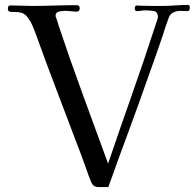

<svg xmlns="http://www.w3.org/2000/svg" viewBox="-20 -754 794 778"><path d="M749 -726Q749 -711 744.5 -710Q740 -709 727 -709Q723 -709 719.5 -709.5Q716 -710 712 -710Q696 -710 683 -704Q670 -698 664 -683Q657 -665 651 -646.5Q645 -628 639 -609Q626 -571 612.5 -532Q599 -493 585 -455Q545 -340 502.5 -225.5Q460 -111 419 4H379Q358 4 350 -15Q344 -29 338.5 -44Q333 -59 328 -74Q317 -105 305.5 -135.5Q294 -166 282 -197Q242 -303 202 -408Q162 -513 124 -619Q118 -635 111 -651.5Q104 -668 94 -681Q82 -698 67.5 -702Q53 -706 40.5 -705.5Q28 -705 20 -706.5Q12 -708 12 -718Q12 -725 14 -728.5Q16 -732 23 -732Q44 -732 65.5 -731Q87 -730 109 -730Q155 -730 200.5 -731.5Q246 -733 291 -733Q303 -733 303 -721Q303 -707 291 -707Q279 -707 267.5 -708.5Q256 -710 243 -710Q232 -710 218.5 -707Q205 -704 205 -689Q205 -689 208 -680.5Q211 -672 214 -663Q217 -654 217 -652Q264 -511 315.5 -371Q367 -231 418 -91Q465 -230 514 -368.5Q563 -507 608 -646L620 -683Q620 -707 602.5 -709.5Q585 -712 568 -712Q560 -712 551.5 -710.5Q543 -709 534 -709Q530 -709 528 -712.5Q526 -716 526 -720Q526 -729 531 -731Q533 -731 534 -731.5Q535 -732 536 -732Q538 -732 540 -731.5Q542 -731 544 -731Q567 -730 591 -730Q615 -730 638 -730Q664 -730 689.5 -732Q715 -734 740 -734Q749 -734 749 -726Z"/></svg>

Font: Kaisei Tokumin
Style: Regular
Weight: 400
Designer: Font-Kai, 金井和夫
Foundry: KAZUO KANAI
Version: Version 5.003